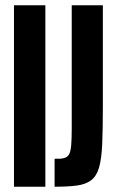

<svg xmlns="http://www.w3.org/2000/svg" viewBox="-20 -708 438 728"><path d="M33 0V-688H152V0ZM187 0V-106Q209 -105 222.5 -108.5Q236 -112 242 -123Q248 -134 250 -158Q252 -182 252 -222V-688H370V-305Q370 -218 367.5 -161.5Q365 -105 355.5 -72.5Q346 -40 325.5 -24.5Q305 -9 271.5 -4.5Q238 0 187 0Z"/></svg>

Font: Saira UltraCondensed ExtraBold
Style: Regular
Weight: 800
Width: 1
Designer: Hector Gatti with collaboration of the Omnibus-Type team
Foundry: Omnibus-Type
Version: Version 1.101